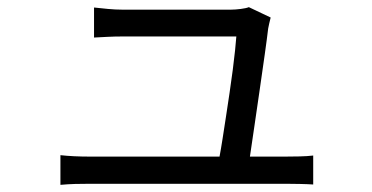

<svg xmlns="http://www.w3.org/2000/svg" viewBox="-20 -525 1040 537"><path d="M777 -87Q794 -87 817 -87.5Q840 -88 856 -90V-9Q842 -10 819 -10.5Q796 -11 780 -11H232Q209 -11 190 -10.5Q171 -10 149 -8V-91Q167 -89 188 -88Q209 -87 232 -87H594Q598 -108 602.5 -137Q607 -166 612 -198.5Q617 -231 622 -265Q627 -299 631 -329.5Q635 -360 637.5 -384.5Q640 -409 641 -423H323Q301 -423 281.5 -422Q262 -421 243 -420V-504Q261 -502 282 -500Q303 -498 322 -498H626Q638 -498 653.5 -500Q669 -502 676 -505L737 -476Q735 -468 733 -459.5Q731 -451 730 -445Q727 -419 720.5 -373Q714 -327 706.5 -275Q699 -223 691.5 -172Q684 -121 679 -87Z"/></svg>

Font: SpoqaHanSans-Regular
Style: Regular
Weight: 400
Designer: [Spoqa Han Sans] Dong-huui Kim \uAE40 \uB3D9 \uD718  Younghwa Kang \uAC15 \uC601 \uD654  [Noto Sans] Ryoko NISHIZUKA \u8
Foundry: Spoqa (http://www.spoqa-han-sans.com)
Version: Version 2.000